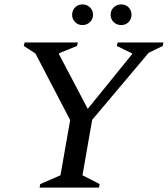

<svg xmlns="http://www.w3.org/2000/svg" viewBox="-20 -853 763 873"><path d="M160 0 163 -16 255 -56 299 -307 141 -610 88 -644 92 -660H334L330 -644L249 -611L248 -607L379 -358L580 -606L581 -610L511 -644L515 -660H723L720 -644L656 -613L399 -308L355 -56L433 -16L430 0ZM355 -739Q335 -739 321.5 -752.5Q308 -766 308 -786Q308 -806 321.5 -819.5Q335 -833 355 -833Q375 -833 389 -819.5Q403 -806 403 -786Q403 -766 389 -752.5Q375 -739 355 -739ZM531 -739Q511 -739 497 -752.5Q483 -766 483 -786Q483 -806 497 -819.5Q511 -833 531 -833Q551 -833 564.5 -819.5Q578 -806 578 -786Q578 -766 564.5 -752.5Q551 -739 531 -739Z"/></svg>

Font: Spectral Medium
Style: Italic
Weight: 500
Italic angle: -10°
Designer: Jean-Baptiste Levee
Foundry: Production Type
Version: Version 2.001